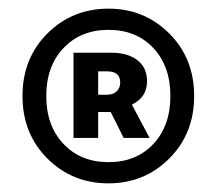

<svg xmlns="http://www.w3.org/2000/svg" viewBox="-20 -735 502 444"><path d="M231 -311Q147 -311 89.5 -368.5Q32 -426 32 -513Q32 -600 89.5 -657.5Q147 -715 231 -715Q314 -715 371.5 -657.5Q429 -600 429 -513Q429 -426 371.5 -368.5Q314 -311 231 -311ZM127 -402Q167 -360 231 -360Q295 -360 334.5 -402Q374 -444 374 -513Q374 -582 334.5 -624Q295 -666 231 -666Q167 -666 127 -624Q87 -582 87 -513Q87 -444 127 -402ZM150 -416V-613H239Q275 -613 297.5 -596Q320 -579 320 -547Q320 -510 285 -493L326 -416H266L236 -476H207V-416ZM207 -516H228Q242 -516 250 -524Q258 -532 258 -544Q258 -570 228 -570H207Z"/></svg>

Font: Toshiba Sans
Style: Bold
Weight: 700
Designer: Paul D. Hunt
Foundry: Toshiba Corporation
Version: Version 2.020;PS 2.0;hotconv 1.0.86;makeotf.lib2.5.63406